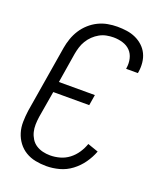

<svg xmlns="http://www.w3.org/2000/svg" viewBox="-139 -831 778 928"><g transform="rotate(20 250.0 -367.5)"><path d="M210 8Q181 8 153.5 2.5Q126 -3 103 -17Q80 -31 64 -52.5Q48 -74 40 -100Q32 -126 32.5 -155Q33 -184 37 -213L94 -558Q98 -582 106.5 -606.5Q115 -631 129 -653Q143 -675 163 -693Q183 -711 206.5 -722.5Q230 -734 255 -738.5Q280 -743 304 -743Q329 -743 353 -739.5Q377 -736 398 -726.5Q419 -717 436 -701.5Q453 -686 463 -665.5Q473 -645 475.5 -620.5Q478 -596 474 -572Q474 -570 473.5 -568.5Q473 -567 473 -566H412Q413 -567 413 -568Q413 -569 413 -570Q417 -595 411.5 -618.5Q406 -642 390.5 -658Q375 -674 352 -681Q329 -688 304 -688Q287 -688 268.5 -684.5Q250 -681 233 -671.5Q216 -662 202 -648.5Q188 -635 178 -618.5Q168 -602 162.5 -584Q157 -566 154 -549L129 -395H314L305 -340H120L97 -204Q94 -184 93.5 -164Q93 -144 97.5 -126Q102 -108 112 -92Q122 -76 137.5 -66Q153 -56 171.5 -51.5Q190 -47 210 -47Q235 -47 260 -54Q285 -61 306 -77Q327 -93 342 -115.5Q357 -138 365 -162L420 -143Q408 -111 387.5 -82Q367 -53 338.5 -31.5Q310 -10 276.5 -1Q243 8 210 8Z"/></g></svg>

Font: Iosevka SS04 Light
Style: Italic
Weight: 300
Italic angle: -9°
Monospace: yes
Designer: Belleve Invis
Foundry: Belleve Invis
Version: Version 19.0.0; ttfautohint (v1.8.4)